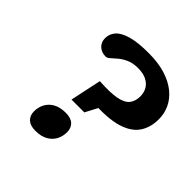

<svg xmlns="http://www.w3.org/2000/svg" viewBox="-189 -863 1027 1027"><g transform="rotate(45 325.0 -349.5)"><path d="M274.5 -171.5Q313 -171.5 332.8 -153Q352.5 -134.5 352.5 -102.5Q352.5 -71.5 338.8 -45.5Q325 -19.5 297.2 -3.8Q269.5 12 226 12Q188 12 168 -6.5Q148 -25 148 -57Q148 -88.5 161.8 -114.2Q175.5 -140 203.5 -155.8Q231.5 -171.5 274.5 -171.5ZM361.5 -711Q435 -711 489 -694Q543 -677 579 -647.5Q615 -618 632.8 -579.8Q650.5 -541.5 650.5 -499Q650.5 -435.5 620 -391.5Q589.5 -347.5 520.8 -327.2Q452 -307 337.5 -314.5L407.5 -367L342.5 -243H245.5L283 -420Q366 -414.5 411.8 -423.5Q457.5 -432.5 475.8 -455.8Q494 -479 494 -515.5Q494 -544.5 480.8 -566.8Q467.5 -589 442 -601.5Q416.5 -614 378.5 -614Q340.5 -614 313.2 -602Q286 -590 267.5 -574.2Q249 -558.5 235.8 -546.5Q222.5 -534.5 211.5 -534.5Q180 -534.5 160 -553.5Q140 -572.5 140 -602.5Q140 -634 161.2 -658.5Q182.5 -683 231 -697Q279.5 -711 361.5 -711Z"/></g></svg>

Font: Newsreader 9pt
Style: Bold Italic
Weight: 700
Italic angle: -17°
Designer: Hugues Gentile
Foundry: Production Type
Version: Version 1.003